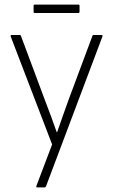

<svg xmlns="http://www.w3.org/2000/svg" viewBox="-20 -635 493 840"><path d="M143 185Q140 185 139 183Q138 181 139 179L208 -3L27 -475Q25 -482 31 -482H65Q71 -482 72 -477L178 -193Q191 -160 203.5 -125.5Q216 -91 228 -57H230Q242 -91 254 -125.5Q266 -160 278 -193L384 -477Q385 -482 391 -482H423Q431 -482 428 -475L181 181Q179 185 174 185ZM132 -578Q127 -578 127 -584V-610Q127 -615 132 -615H322Q328 -615 328 -610V-584Q328 -578 322 -578Z"/></svg>

Font: Sofia Sans Semi Condensed ExtraLight
Style: Regular
Weight: 250
Version: Version 4.100